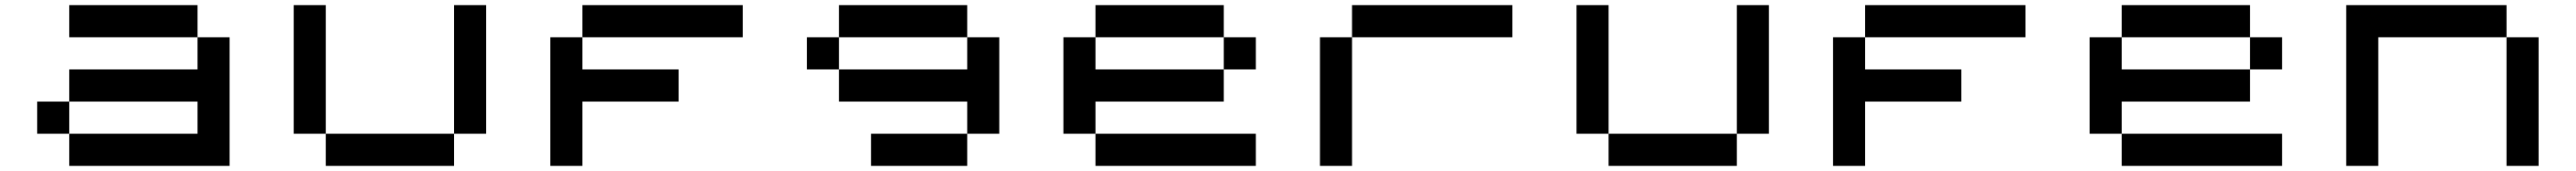

<svg xmlns="http://www.w3.org/2000/svg" viewBox="-20 -770 10040 665"><path d="M750 -375H125V-250H750ZM250 -125V-500H750V-750H250V-625H875V-125Z M1250 -125V-750H1125V-250H1875V-750H1750V-125Z M2125 -625H2875V-750H2250V-500H2625V-375H2250V-125H2125Z M3250 -750V-375H3750V-750ZM3125 -500V-625H3875V-250H3375V-125H3750V-500Z M4750 -750H4250V-375H4750ZM4875 -500H4250V-125H4875V-250H4125V-625H4875Z M5125 -125V-625H5875V-750H5250V-125Z M6250 -125V-750H6125V-250H6875V-750H6750V-125Z M7125 -625H7875V-750H7250V-500H7625V-375H7250V-125H7125Z M8750 -750H8250V-375H8750ZM8875 -500H8250V-125H8875V-250H8125V-625H8875Z M9750 -125H9875V-625H9250V-125H9125V-750H9750Z"/></svg>

Font: Picon
Style: Regular
Weight: 400
Designer: yne
Foundry: yne
Version: Version 21.02.27; git-deadbeef-release